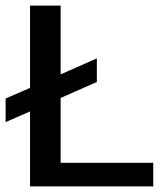

<svg xmlns="http://www.w3.org/2000/svg" viewBox="-44 -664 589 684"><path d="M63 0V-267L-24 -229V-313L63 -351V-644H172V-399L301 -456V-372L172 -315V-84H502V0Z"/></svg>

Font: Kanit
Style: Regular
Weight: 400
Designer: Katatrad Team
Foundry: CadsonDemak
Version: Version 2.000; ttfautohint (v1.8.3)